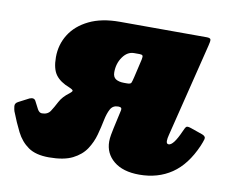

<svg xmlns="http://www.w3.org/2000/svg" viewBox="-125 -603 866 711"><g transform="rotate(10 308.0 -247.5)"><path d="M-56 -126Q-58 -132 -59.5 -144Q-61 -156 -47.5 -162.5L-9 -182.5Q8.5 -189.5 14.5 -175.5Q22 -160 28.8 -148Q35.5 -136 45.5 -136Q67 -136 77 -151.2Q87 -166.5 98 -187.8Q109 -209 133.5 -227Q143 -234.5 143 -238.2Q143 -242 129 -248Q93.5 -261.5 77 -283.8Q60.5 -306 60.5 -350Q60.5 -397.5 84.8 -436Q109 -474.5 155.8 -497.2Q202.5 -520 270.5 -520L597.5 -519.5Q611.5 -519.5 612.8 -513.2Q614 -507 609.5 -490L522.5 -138.5Q519 -125.5 519 -116Q519 -104.5 527.5 -104.5Q545.5 -104.5 570 -160Q576.5 -175.5 580.5 -179.2Q584.5 -183 599 -178L643.5 -162.5Q658 -157 655 -146.2Q652 -135.5 645.5 -120Q613 -45 561.2 -10Q509.5 25 439.5 25Q378 25 343.5 -3.5Q309 -32 309 -77Q309 -88 311.5 -102.2Q314 -116.5 316.5 -127.5L332 -197.5Q335 -210 320.5 -210H319.5Q299.5 -210 290.5 -193.5Q281.5 -177 276.2 -150.8Q271 -124.5 263 -95Q255 -65.5 237.8 -39.2Q220.5 -13 187.8 3.5Q155 20 99 20Q49.5 20 21.2 0.2Q-7 -19.5 -23.8 -52.8Q-40.5 -86 -56 -126ZM375 -397Q377.5 -408.5 374.8 -411.8Q372 -415 363.5 -415H343Q318 -415 300.5 -390.2Q283 -365.5 283 -332.5Q283 -314.5 294.5 -307.2Q306 -300 325.5 -300H337Q350 -300 352.5 -305.5Q355 -311 359 -328Z"/></g></svg>

Font: Besley* Narrow Fatface
Style: Italic
Weight: 900
Width: 4
Italic angle: -13°
Designer: Owen Earl
Foundry: indestructible type*
Version: Version 3.000; ttfautohint (v1.8.3)